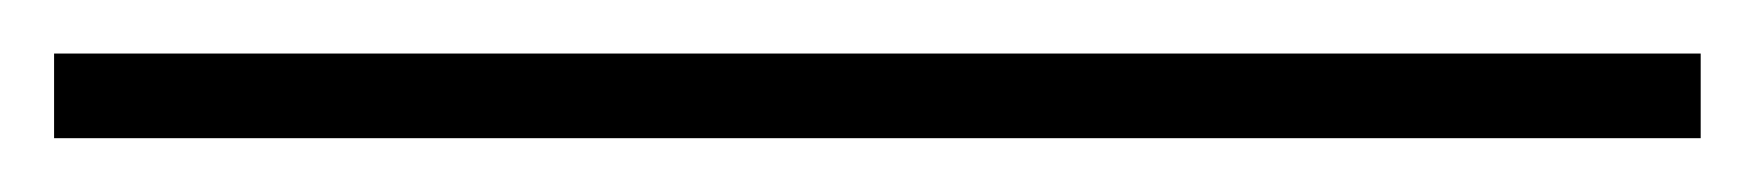

<svg xmlns="http://www.w3.org/2000/svg" viewBox="-20 71 649 71"><path d="M0 122.1V90.8H608.9V122.1Z"/></svg>

Font: SimahzazaarabicW05-Light
Style: Regular
Weight: 300
Designer: Ahmed zaza
Foundry: Ahmed zaza
Version: Version 1.001